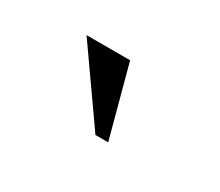

<svg xmlns="http://www.w3.org/2000/svg" viewBox="-40 -921 284 248"><g transform="rotate(30 102.0 -797.0)"><path d="M101.5 -850H36.5L111 -744H130Z"/></g></svg>

Font: Picaflor 12 pt
Style: Regular
Weight: 400
Designer: Ariel Martín Pérez
Foundry: Tunera Type Foundry
Version: Version 1.000;hotconv 1.0.109;makeotfexe 2.5.65596